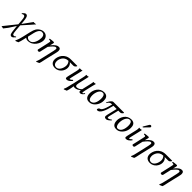

<svg xmlns="http://www.w3.org/2000/svg" viewBox="476 -2654 4861 4861"><g transform="rotate(45 2906.0 -224.0)"><path d="M221 -255 233 -118 -25 204 -32 220 -8 221 33 231 118 122 237 -61 249 47C263 180 272 228 335 228C358 228 396 193 425 157L411 141C396 156 377 169 360 169C323 169 311 163 300 47L285 -132L464 -332L554 -436C554 -436 510 -429 488 -429C481 -429 467 -433 467 -433L281 -177L273 -259C263 -371 249 -442 187 -442C152 -442 129 -408 97 -379L108 -361C126 -377 145 -383 155 -383C199 -383 215 -350 221 -255Z M975 -283C975 -373 917 -442 823 -442C779 -442 730 -426 681 -383C651 -356 616 -322 584 -184L540 7C511 131 490 183 469 217L476 235L555 204C572 164 584 116 597 58L614 -16C636 1 657 11 697 11C882 11 975 -173 975 -283ZM718 -19C676 -19 648 -41 627 -71L663 -228C697 -374 756 -404 796 -404C852 -404 892 -371 892 -286C892 -210 857 -19 718 -19Z M1418 -283C1426 -318 1430 -341 1430 -359C1430 -419 1403 -439 1364 -439C1312 -439 1269 -418 1177 -310L1176 -311L1178 -320C1188 -359 1201 -398 1201 -415C1201 -429 1193 -436 1180 -436C1148 -436 1101 -429 1054 -423C1047 -415 1049 -404 1055 -395L1095 -392C1107 -391 1113 -382 1113 -372C1113 -363 1110 -349 1104 -321L1048 -72C1043 -52 1035 -27 1035 -17C1035 -1 1046 10 1078 10C1116 10 1115 -34 1124 -72L1162 -238C1225 -320 1280 -380 1316 -380C1337 -380 1351 -374 1351 -343C1351 -329 1348 -309 1340 -275L1277 3C1252 118 1235 183 1215 217L1222 235L1301 201C1309 185 1314 165 1320 141C1329 102 1338 54 1350 3Z M1510 -140C1510 -48 1565 12 1669 12C1815 12 1899 -119 1899 -223C1899 -287 1870 -336 1832 -361H1957C1992 -361 2012 -383 2037 -417L2029 -429H1805C1586 -429 1510 -247 1510 -140ZM1785 -361C1815 -325 1833 -291 1833 -241C1833 -143 1773 -22 1683 -22C1606 -22 1579 -85 1579 -145C1579 -204 1618 -361 1785 -361Z M2137 -55C2130 -55 2127 -59 2127 -68C2127 -79 2131 -96 2137 -122L2189 -343L2210 -439C2194 -433 2174 -429 2156 -429C2145 -429 2125 -430 2121 -431L2118 -429C2120 -419 2121 -409 2121 -399C2121 -371 2115 -342 2110 -322L2061 -115C2053 -81 2045 -42 2045 -23C2045 -4 2056 10 2086 10C2134 10 2179 -24 2225 -83C2222 -92 2216 -100 2202 -100C2176 -70 2148 -55 2137 -55Z M2664 -343C2672 -375 2690 -439 2690 -439C2674 -433 2659 -429 2641 -429C2630 -429 2615 -430 2610 -431C2608 -399 2597 -350 2590 -322L2539 -99C2511 -66 2457 -33 2406 -33C2373 -33 2361 -55 2361 -89C2361 -106 2364 -126 2369 -147L2435 -439C2419 -433 2404 -429 2386 -429C2375 -429 2360 -430 2355 -431V-424C2355 -393 2346 -348 2340 -322L2292 -112C2287 -93 2285 -70 2282 -59C2277 -38 2270 -20 2264 7C2236 131 2223 183 2202 217L2209 235L2288 204C2321 127 2328 7 2335 0C2344 7 2361 12 2378 12C2435 12 2483 -16 2530 -60C2528 -51 2527 -43 2527 -36C2527 -4 2546 12 2571 12C2607 12 2643 -13 2676 -65L2659 -79C2637 -45 2625 -35 2613 -35C2605 -35 2601 -41 2601 -54C2601 -68 2606 -91 2613 -124Z M2744 -162C2744 -109 2757 10 2884 10C2916 10 2947 6 2976 -9C3063 -53 3131 -159 3131 -277C3131 -349 3113 -439 2990 -439C2823 -439 2744 -282 2744 -162ZM2827 -170C2827 -260 2866 -406 2972 -406C3002 -406 3018 -390 3033 -362C3045 -337 3048 -300 3048 -270C3048 -230 3042 -144 3005 -88C2977 -45 2937 -27 2899 -27C2870 -27 2827 -65 2827 -170Z M3704 -429H3325C3277 -429 3223 -345 3202 -285L3219 -282C3249 -339 3284 -361 3330 -361H3347C3284 -89 3232 -72 3204 -66C3179 -61 3165 -32 3163 -22C3162 -18 3161 -15 3161 -11C3161 7 3175 12 3185 12C3276 12 3339 -119 3395 -361H3510C3481 -246 3458 -150 3445 -92C3440 -71 3437 -54 3437 -40C3437 -3 3456 12 3502 12C3545 12 3599 -39 3627 -70L3614 -86C3571 -48 3532 -41 3520 -41C3506 -41 3500 -50 3500 -68C3500 -78 3502 -91 3506 -106C3537 -244 3557 -325 3568 -361H3633C3667 -361 3688 -383 3712 -417Z M3716 -162C3716 -109 3729 10 3856 10C3888 10 3919 6 3948 -9C4035 -53 4103 -159 4103 -277C4103 -349 4085 -439 3962 -439C3795 -439 3716 -282 3716 -162ZM3799 -170C3799 -260 3838 -406 3944 -406C3974 -406 3990 -390 4005 -362C4017 -337 4020 -300 4020 -270C4020 -230 4014 -144 3977 -88C3949 -45 3909 -27 3871 -27C3842 -27 3799 -65 3799 -170Z M4265 -55C4258 -55 4255 -59 4255 -68C4255 -79 4259 -96 4265 -122L4317 -343L4338 -439C4322 -433 4302 -429 4284 -429C4273 -429 4253 -430 4249 -431L4246 -429C4248 -419 4249 -409 4249 -399C4249 -371 4243 -342 4238 -322L4189 -115C4181 -81 4173 -42 4173 -23C4173 -4 4184 10 4214 10C4262 10 4307 -24 4353 -83C4350 -92 4344 -100 4330 -100C4304 -70 4276 -55 4265 -55ZM4413 -683C4402 -683 4388 -677 4381 -666L4296 -523C4294 -520 4292 -515 4292 -514C4291 -513 4291 -512 4291 -511C4291 -505 4297 -500 4304 -500C4308 -500 4313 -504 4317 -508L4436 -630C4442 -635 4444 -640 4445 -645C4446 -647 4446 -649 4446 -652C4446 -669 4431 -683 4413 -683Z M4815 -283C4823 -318 4827 -341 4827 -359C4827 -419 4800 -439 4761 -439C4709 -439 4666 -418 4574 -310L4573 -311L4575 -320C4585 -359 4598 -398 4598 -415C4598 -429 4590 -436 4577 -436C4545 -436 4498 -429 4451 -423C4444 -415 4446 -404 4452 -395L4492 -392C4504 -391 4510 -382 4510 -372C4510 -363 4507 -349 4501 -321L4445 -72C4440 -52 4432 -27 4432 -17C4432 -1 4443 10 4475 10C4513 10 4512 -34 4521 -72L4559 -238C4622 -320 4677 -380 4713 -380C4734 -380 4748 -374 4748 -343C4748 -329 4745 -309 4737 -275L4674 3C4649 118 4632 183 4612 217L4619 235L4698 201C4706 185 4711 165 4717 141C4726 102 4735 54 4747 3Z M4907 -140C4907 -48 4962 12 5066 12C5212 12 5296 -119 5296 -223C5296 -287 5267 -336 5229 -361H5354C5389 -361 5409 -383 5434 -417L5426 -429H5202C4983 -429 4907 -247 4907 -140ZM5182 -361C5212 -325 5230 -291 5230 -241C5230 -143 5170 -22 5080 -22C5003 -22 4976 -85 4976 -145C4976 -204 5015 -361 5182 -361Z M5826 -283C5834 -318 5838 -341 5838 -359C5838 -419 5811 -439 5772 -439C5720 -439 5677 -418 5585 -310L5584 -311L5586 -320C5596 -359 5609 -398 5609 -415C5609 -429 5601 -436 5588 -436C5556 -436 5509 -429 5462 -423C5455 -415 5457 -404 5463 -395L5503 -392C5515 -391 5521 -382 5521 -372C5521 -363 5518 -349 5512 -321L5456 -72C5451 -52 5443 -27 5443 -17C5443 -1 5454 10 5486 10C5524 10 5523 -34 5532 -72L5570 -238C5633 -320 5688 -380 5724 -380C5745 -380 5759 -374 5759 -343C5759 -329 5756 -309 5748 -275L5685 3C5660 118 5643 183 5623 217L5630 235L5709 201C5717 185 5722 165 5728 141C5737 102 5746 54 5758 3Z"/></g></svg>

Font: Libertinus Serif
Style: Italic
Weight: 400
Italic angle: -12°
Designer: Philipp H. Poll, Khaled Hosny
Foundry: Caleb Maclennan
Version: Version 7.050;RELEASE